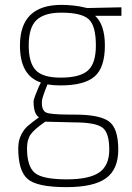

<svg xmlns="http://www.w3.org/2000/svg" viewBox="-20 -530 544 789"><path d="M253 239Q132 239 93.5 205.5Q55 172 55 80Q55 48 66.5 25Q78 2 92.5 -11Q107 -24 140 -48Q118 -62 118 -113Q118 -120 125.5 -139.5Q133 -159 140 -175L148 -191Q62 -219 62 -343Q62 -510 233 -510Q257 -510 283.5 -507Q310 -504 324 -500L339 -497L479 -500V-465H371Q411 -428 411 -343Q411 -252 368.5 -215.5Q326 -179 229 -179Q199 -179 175 -183Q152 -126 152 -113Q152 -96 154 -88Q156 -80 162 -73Q168 -66 185 -63.5Q202 -61 224 -60Q246 -59 289 -59Q388 -59 427 -31.5Q466 -4 466 85Q466 166 415.5 202.5Q365 239 253 239ZM287 -27 166 -30Q121 1 106 22.5Q91 44 91 79Q91 153 122.5 180Q154 207 254 207Q347 207 388 178.5Q429 150 429 85Q429 13 399 -7Q369 -27 287 -27ZM229 -211Q308 -211 341 -240Q374 -269 374 -343Q374 -425 344 -451.5Q314 -478 232 -478Q163 -478 130.5 -448Q98 -418 98 -343Q98 -273 126.5 -242Q155 -211 229 -211Z"/></svg>

Font: TypoPRO Titillium Text
Style: 1 wt
Weight: 100
Designer: Accademia di Belle Arti di Urbino and others
Foundry: Accademia di Belle Arti di Urbino and others.
Version: Version 25.000